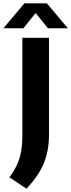

<svg xmlns="http://www.w3.org/2000/svg" viewBox="-68 -969 431 1164"><path d="M92.5 175 -11 106Q18 67 35.2 29.5Q52.5 -8 60 -51Q67.5 -94 67.5 -149.5V-740H229V-150Q229 -57 198.2 19.2Q167.5 95.5 92.5 175ZM-47.5 -797.5 80 -949H216L343.5 -797.5H222.5L148 -890L73.5 -797.5Z"/></svg>

Font: Encode Sans
Style: Bold
Weight: 700
Designer: Multiple Designers
Foundry: Impallari Type
Version: Version 3.002; ttfautohint (v1.8.3) -l 8 -r 50 -G 200 -x 14 